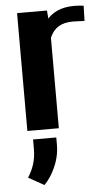

<svg xmlns="http://www.w3.org/2000/svg" viewBox="-55 -574 474 857"><g transform="rotate(-5 182.0 -145.5)"><path d="M39 208 109 247C119 237 128 226 137 212C159 177 180 130 180 75V40H76V82C76 138 60 174 39 208ZM54 0H195V-405C213 -448 245 -469 300 -469C315 -469 337 -467 351 -467L353 -535C342 -537 323 -538 309 -538C251 -538 214 -517 191 -492L188 -528H54Z"/></g></svg>

Font: Aerodynamic
Style: Regular
Weight: 500
Designer: Google
Version: Version 2.000980; 2014